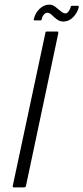

<svg xmlns="http://www.w3.org/2000/svg" viewBox="-20 -809 360 829"><path d="M92 -6Q90 0 84 0H40Q34 0 35 -6L176 -667Q176 -673 183 -673H227Q230 -673 231 -671.5Q232 -670 232 -667ZM130 -721Q124 -721 126 -726Q132 -753 151 -771Q170 -789 193 -789Q207 -789 219 -779.5Q231 -770 242.5 -760.5Q254 -751 263 -751Q269 -751 275.5 -759Q282 -767 285 -778Q286 -784 290 -784H316Q321 -784 320 -778Q315 -755 296.5 -735.5Q278 -716 254 -716Q238 -716 225.5 -725.5Q213 -735 203.5 -744.5Q194 -754 185 -754Q176 -754 169 -745.5Q162 -737 160 -726Q160 -721 155 -721Z"/></svg>

Font: Glory Thin Light
Style: Italic
Weight: 300
Italic angle: -12°
Version: Version 1.011